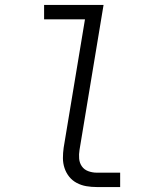

<svg xmlns="http://www.w3.org/2000/svg" viewBox="-20 -755 640 775"><path d="M371 0Q349 0 328.5 -3.5Q308 -7 290 -16.5Q272 -26 259.5 -41.5Q247 -57 240.5 -76.5Q234 -96 234 -117Q234 -138 237 -159L323 -677H158V-735H398L301 -150Q298 -132 299.5 -114.5Q301 -97 310.5 -83.5Q320 -70 336.5 -64Q353 -58 371 -58H465V0Z"/></svg>

Font: Iosevka Curly Slab LtEx
Style: Italic
Weight: 300
Width: 7
Italic angle: -9°
Monospace: yes
Designer: Belleve Invis
Foundry: Belleve Invis
Version: Version 11.1.0; ttfautohint (v1.8.3)